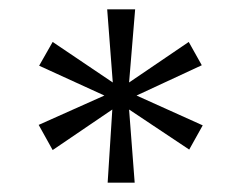

<svg xmlns="http://www.w3.org/2000/svg" viewBox="-20 -752 517 412"><path d="M211 -360 221 -517 93 -430 63 -484 204 -547 64 -611 93 -662 222 -575 210 -732H270L257 -575L385 -662L413 -612L273 -547L415 -483L386 -431L257 -517L269 -360Z"/></svg>

Font: DM Sans 10pt Light
Style: Regular
Weight: 300
Version: Version 4.004;gftools[0.9.30]